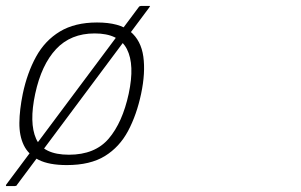

<svg xmlns="http://www.w3.org/2000/svg" viewBox="-33 -553 1018 649"><path d="M193 5Q133 5 98 -12.5Q63 -30 47.5 -62Q32 -94 32.5 -138Q33 -182 44 -236Q59 -307 89 -361.5Q119 -416 169.5 -446.5Q220 -477 295 -477Q371 -477 407.5 -446.5Q444 -416 451.5 -361.5Q459 -307 444 -236Q429 -165 400 -110.5Q371 -56 321.5 -25.5Q272 5 193 5ZM200 -30Q288 -30 334.5 -84.5Q381 -139 402 -236Q423 -334 396 -387Q369 -440 287 -440Q206 -440 156.5 -387Q107 -334 86 -236Q65 -138 89 -84Q113 -30 200 -30ZM25 71Q24 74 21.5 75Q19 76 17 76H-12Q-13 76 -13 74.5Q-13 73 -12 71L436 -529Q437 -531 439.5 -532Q442 -533 444 -533H472Q475 -533 474 -532Q473 -531 471 -527Z"/></svg>

Font: Glory ExtraLight
Style: Italic
Weight: 250
Italic angle: -12°
Version: Version 1.011